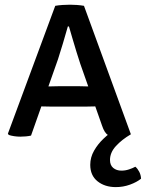

<svg xmlns="http://www.w3.org/2000/svg" viewBox="-20 -570 614 808"><path d="M549.6 131.6Q558.9 139.4 565.9 152.7Q572.8 166 573.6 182Q555.7 196.6 527.1 207Q498.5 217.4 467.4 217.4Q421 217.4 390.4 192.9Q359.8 168.4 359.8 123.6Q359.8 92.2 375.8 64.2Q391.8 36.1 416 13.3Q440.2 -9.6 464.5 -24.9L530.8 -4.9Q492.5 17.6 467.7 44.8Q442.9 71.9 442.9 103.2Q442.9 125.4 456.6 136.7Q470.4 148.1 491 148.1Q507.4 148.1 522.9 142.9Q538.4 137.8 549.6 131.6ZM212.5 -545.5Q225.6 -547.9 243.6 -549.1Q261.6 -550.2 274.8 -550.2Q287.2 -550.2 303.6 -549.1Q319.9 -547.9 333.4 -545.5L530.8 -4.9Q519.1 1.1 502 4.1Q485 7.1 470.8 7.1Q449.7 7.1 434.7 -1.7Q419.6 -10.4 409.5 -41.2L317.8 -301.6Q310.6 -323.1 302 -351.2Q293.5 -379.3 285.1 -407.5Q276.7 -435.7 270.2 -458.6H265.5Q256.3 -425.8 244.5 -386.4Q232.7 -347.1 224 -320.5L110.6 0.6Q100.9 2.9 89.1 4Q77.2 5.1 65.5 5.1Q51.9 5.1 38.7 3Q25.6 1 16.8 -2.2L13.2 -7.5ZM206.5 -121.3Q202.1 -121.3 189.6 -121.5Q177.2 -121.8 164.8 -122Q152.4 -122.3 147.4 -122.3H102.9L136.5 -206.2H175.6Q180.5 -206.2 191.3 -206.4Q202 -206.7 212.8 -206.9Q223.6 -207.2 228 -207.2H312.1Q316.8 -207.2 326.4 -206.9Q335.9 -206.7 345.4 -206.4Q355 -206.2 360 -206.2H401.4L432.4 -122.3H386.1Q381.5 -122.3 370 -122Q358.5 -121.8 346.8 -121.5Q335.2 -121.3 330.8 -121.3Z"/></svg>

Font: Signika SC
Style: Regular
Weight: 300
Designer: Anna Giedryś
Foundry: Anna Giedryś
Version: Version 2.000